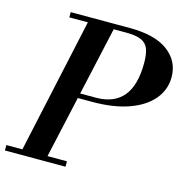

<svg xmlns="http://www.w3.org/2000/svg" viewBox="-125 -858 931 961"><g transform="rotate(15 340.5 -377.0)"><path d="M181 -348V-373H356Q450 -373 497.5 -430Q545 -487 545 -603Q545 -648 535 -675Q525 -702 498 -714.5Q471 -727 418 -727H124V-754H430Q561 -754 628.5 -703.5Q696 -653 696 -570Q696 -504 653 -453.5Q610 -403 531.5 -375.5Q453 -348 345 -348ZM-15 0V-28H299V0ZM62 0 226 -754H360L192 0Z"/></g></svg>

Font: Libre Bodoni Medium
Style: Italic
Weight: 500
Italic angle: -13°
Designer: Pablo Impallari, Rodrigo Fuenzalida
Foundry: Impallari Type
Version: Version 2.005;gftools[0.9.23]